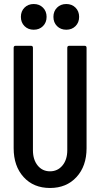

<svg xmlns="http://www.w3.org/2000/svg" viewBox="-20 -928 499 956"><path d="M194 -798Q176 -780 148 -780Q120 -780 102 -798Q84 -816 84 -844Q84 -872 102 -890Q120 -908 148 -908Q176 -908 194 -890Q212 -872 212 -844Q212 -816 194 -798ZM356 -798Q338 -780 310 -780Q282 -780 264 -798Q246 -816 246 -844Q246 -872 264 -890Q282 -908 310 -908Q338 -908 356 -890Q374 -872 374 -844Q374 -816 356 -798ZM48 -190V-690Q48 -700 58 -700H134Q144 -700 144 -690V-180Q144 -133 167.5 -104Q191 -75 229 -75Q267 -75 291 -104Q315 -133 315 -180V-690Q315 -700 325 -700H401Q411 -700 411 -690V-190Q411 -101 361 -46.5Q311 8 229 8Q147 8 97.5 -46.5Q48 -101 48 -190Z"/></svg>

Font: Barlow Condensed Medium
Style: Regular
Weight: 500
Width: 3
Designer: Jeremy Tribby
Foundry: Tribby Type
Version: Version 1.422;hotconv 1.0.109;makeotfexe 2.5.65596